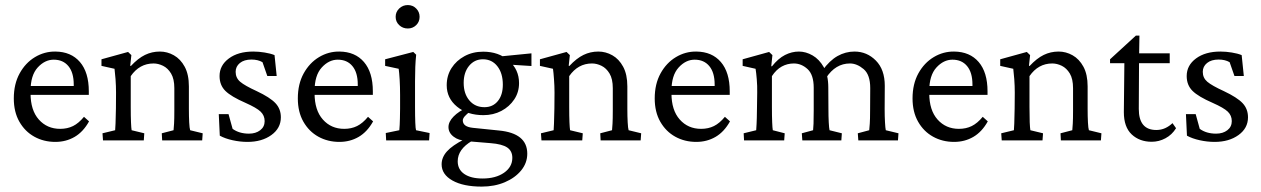

<svg xmlns="http://www.w3.org/2000/svg" viewBox="-20 -541 4862 740"><path d="M193.4 5.9Q148.4 5.9 112.3 -14.2Q76.2 -34.2 54.7 -71.8Q33.2 -109.4 33.2 -161.6Q33.2 -217.3 55.7 -258.1Q78.1 -298.8 114.7 -320.8Q151.4 -342.8 193.4 -342.3Q253.9 -341.8 288.1 -302Q322.3 -262.2 322.3 -189V-175.3H80.6V-209.5H272.9L264.2 -199.7V-215.3Q264.2 -261.2 243.7 -286.1Q223.1 -311 187 -311Q152.8 -311 125.2 -280.8Q97.7 -250.5 97.7 -190.4V-181.6Q97.7 -116.2 129.6 -80.3Q161.6 -44.4 211.9 -44.4Q239.7 -44.4 261.5 -55.2Q283.2 -65.9 303.7 -90.8L323.2 -73.2Q300.8 -32.7 267.6 -13.4Q234.4 5.9 193.4 5.9Z M377 0 375 -27.3 423.8 -39.1Q424.3 -46.9 425.3 -65.2Q426.3 -83.5 426.8 -123L427.2 -184.1Q427.2 -209.5 425.3 -235.8Q423.3 -262.2 421.4 -275.9L371.1 -287.1V-312.5L473.6 -340.8L486.3 -328.6L481.9 -287.6L484.4 -286.6Q512.2 -316.4 538.8 -329.3Q565.4 -342.3 596.2 -342.3Q624.5 -342.3 650.1 -327.9Q675.8 -313.5 691.9 -283.7Q708 -253.9 708 -208V-121.1Q708 -92.3 709.2 -69.3Q710.4 -46.4 712.9 -39.1L761.2 -27.3L759.3 0H605L603.5 -27.3L648.9 -39.1Q649.9 -47.9 650.9 -64.7Q651.9 -81.5 651.9 -115.2V-201.2Q651.9 -236.8 639.4 -257.6Q627 -278.3 608.4 -287.4Q589.8 -296.4 571.8 -296.4Q517.6 -296.4 483.9 -247.6V-128.9Q483.9 -92.3 484.9 -69.8Q485.8 -47.4 487.3 -39.1L536.1 -27.3L534.2 0Z M934.1 5.9Q905.3 5.9 876.5 -0.5Q847.7 -6.8 827.1 -18.1L823.2 -101.1H860.8L876.5 -44.4Q901.9 -25.9 939.5 -25.9Q965.8 -25.9 982.9 -39.1Q1000 -52.2 1000 -74.2Q1000 -95.7 984.6 -110.6Q969.2 -125.5 926.3 -144.5Q871.1 -168.5 848.6 -190.7Q826.2 -212.9 826.2 -248Q826.2 -289.1 862.1 -315.7Q897.9 -342.3 956.1 -342.3Q977.5 -342.3 1000 -338.6Q1022.5 -335 1038.1 -328.6L1046.4 -248H1010.3L991.7 -301.3Q974.1 -311.5 949.2 -311.5Q920.9 -311.5 904.5 -298.1Q888.2 -284.7 888.2 -264.2Q888.2 -240.7 905.8 -225.8Q923.3 -210.9 969.2 -189.9Q1021 -165.5 1041.7 -143.3Q1062.5 -121.1 1062.5 -88.9Q1062.5 -46.9 1025.9 -20.5Q989.3 5.9 934.1 5.9Z M1288.1 5.9Q1243.2 5.9 1207 -14.2Q1170.9 -34.2 1149.4 -71.8Q1127.9 -109.4 1127.9 -161.6Q1127.9 -217.3 1150.4 -258.1Q1172.9 -298.8 1209.5 -320.8Q1246.1 -342.8 1288.1 -342.3Q1348.6 -341.8 1382.8 -302Q1417 -262.2 1417 -189V-175.3H1175.3V-209.5H1367.7L1358.9 -199.7V-215.3Q1358.9 -261.2 1338.4 -286.1Q1317.9 -311 1281.7 -311Q1247.6 -311 1220 -280.8Q1192.4 -250.5 1192.4 -190.4V-181.6Q1192.4 -116.2 1224.4 -80.3Q1256.3 -44.4 1306.6 -44.4Q1334.5 -44.4 1356.2 -55.2Q1377.9 -65.9 1398.4 -90.8L1418 -73.2Q1395.5 -32.7 1362.3 -13.4Q1329.1 5.9 1288.1 5.9Z M1468.3 0 1466.8 -28.3 1519 -39.1Q1519.5 -43 1520.5 -59.6Q1521.5 -76.2 1522 -123V-174.3Q1522 -207.5 1520.3 -234.9Q1518.6 -262.2 1516.6 -275.9L1464.4 -287.1V-312.5L1572.8 -340.8L1584 -330.1Q1581.5 -306.2 1580.6 -282.7Q1579.6 -259.3 1579.6 -228V-128.9Q1579.6 -92.3 1580.6 -68.6Q1581.5 -44.9 1583.5 -39.1L1635.7 -28.3L1633.8 0ZM1551.8 -431.2Q1532.2 -431.2 1518.6 -444.1Q1504.9 -457 1504.9 -476.1Q1504.9 -495.1 1518.6 -508.3Q1532.2 -521.5 1551.8 -521.5Q1570.8 -521.5 1584 -508.3Q1597.2 -495.1 1597.2 -476.1Q1597.2 -457 1584 -444.1Q1570.8 -431.2 1551.8 -431.2Z M1836.4 178.2Q1765.6 178.2 1723.9 154.8Q1682.1 131.3 1682.1 92.3Q1682.1 65.4 1702.6 42.5Q1723.1 19.5 1770 -4.4L1799.3 2Q1744.1 34.2 1744.1 80.6Q1744.1 112.3 1769.5 129.6Q1794.9 147 1839.8 147Q1890.6 147 1922.6 124.8Q1954.6 102.5 1954.6 67.4Q1954.6 41 1935.1 27.6Q1915.5 14.2 1870.6 10.7L1788.6 3.9L1776.4 1Q1748 1 1728.3 -14.2Q1708.5 -29.3 1708.5 -51.3Q1708.5 -71.8 1728.3 -92Q1748 -112.3 1783.7 -128.4L1793.5 -112.3Q1763.7 -90.8 1763.7 -77.1Q1763.7 -52.2 1802.7 -48.3L1902.3 -38.1Q2012.2 -27.8 2012.2 51.3Q2012.2 86.9 1988.8 115.7Q1965.3 144.5 1925.5 161.4Q1885.7 178.2 1836.4 178.2ZM1843.3 -97.2Q1781.2 -97.2 1741.5 -129.9Q1701.7 -162.6 1701.7 -212.4Q1701.7 -249.5 1720.2 -278.6Q1738.8 -307.6 1770.5 -324.7Q1802.2 -341.8 1842.3 -341.8Q1901.9 -341.8 1941.2 -307.4Q1980.5 -272.9 1980.5 -220.7Q1980.5 -185.5 1961.9 -157.7Q1943.4 -129.9 1912.4 -113.5Q1881.3 -97.2 1843.3 -97.2ZM1847.2 -127.9Q1879.4 -127.9 1898.7 -151.4Q1918 -174.8 1918 -214.8Q1918 -258.8 1897 -285.6Q1876 -312.5 1841.3 -312.5Q1808.6 -312.5 1787.8 -287.1Q1767.1 -261.7 1767.1 -221.7Q1767.1 -179.7 1789.1 -153.8Q1811 -127.9 1847.2 -127.9ZM2028.3 -286.6 1935.1 -292.5 1904.8 -323.2 2028.3 -335.4Z M2066.9 0 2064.9 -27.3 2113.8 -39.1Q2114.3 -46.9 2115.2 -65.2Q2116.2 -83.5 2116.7 -123L2117.2 -184.1Q2117.2 -209.5 2115.2 -235.8Q2113.3 -262.2 2111.3 -275.9L2061 -287.1V-312.5L2163.6 -340.8L2176.3 -328.6L2171.9 -287.6L2174.3 -286.6Q2202.1 -316.4 2228.8 -329.3Q2255.4 -342.3 2286.1 -342.3Q2314.5 -342.3 2340.1 -327.9Q2365.7 -313.5 2381.8 -283.7Q2397.9 -253.9 2397.9 -208V-121.1Q2397.9 -92.3 2399.2 -69.3Q2400.4 -46.4 2402.8 -39.1L2451.2 -27.3L2449.2 0H2294.9L2293.5 -27.3L2338.9 -39.1Q2339.8 -47.9 2340.8 -64.7Q2341.8 -81.5 2341.8 -115.2V-201.2Q2341.8 -236.8 2329.3 -257.6Q2316.9 -278.3 2298.3 -287.4Q2279.8 -296.4 2261.7 -296.4Q2207.5 -296.4 2173.8 -247.6V-128.9Q2173.8 -92.3 2174.8 -69.8Q2175.8 -47.4 2177.2 -39.1L2226.1 -27.3L2224.1 0Z M2663.6 5.9Q2618.7 5.9 2582.5 -14.2Q2546.4 -34.2 2524.9 -71.8Q2503.4 -109.4 2503.4 -161.6Q2503.4 -217.3 2525.9 -258.1Q2548.3 -298.8 2585 -320.8Q2621.6 -342.8 2663.6 -342.3Q2724.1 -341.8 2758.3 -302Q2792.5 -262.2 2792.5 -189V-175.3H2550.8V-209.5H2743.2L2734.4 -199.7V-215.3Q2734.4 -261.2 2713.9 -286.1Q2693.4 -311 2657.2 -311Q2623 -311 2595.5 -280.8Q2567.9 -250.5 2567.9 -190.4V-181.6Q2567.9 -116.2 2599.9 -80.3Q2631.8 -44.4 2682.1 -44.4Q2710 -44.4 2731.7 -55.2Q2753.4 -65.9 2773.9 -90.8L2793.5 -73.2Q2771 -32.7 2737.8 -13.4Q2704.6 5.9 2663.6 5.9Z M2847.7 0 2846.2 -27.3 2894.5 -39.1Q2895 -46.9 2896 -63.2Q2897 -79.6 2897.5 -123L2898.4 -184.6Q2898.9 -209.5 2896.7 -235.8Q2894.5 -262.2 2892.1 -275.9L2842.3 -287.1V-312.5L2944.3 -340.8L2957 -328.6L2952.6 -286.1L2955.1 -285.2Q2979.5 -315.9 3005.6 -329.1Q3031.7 -342.3 3059.1 -342.3Q3085.9 -342.3 3111.8 -327.4Q3137.7 -312.5 3155 -282Q3172.4 -251.5 3172.4 -204.1L3172.9 -121.1Q3172.9 -92.3 3174.1 -69.8Q3175.3 -47.4 3177.2 -39.1L3224.6 -27.3L3222.7 0H3072.3L3070.3 -27.3L3113.8 -39.1Q3114.7 -47.9 3115.5 -64.7Q3116.2 -81.5 3116.2 -115.2V-202.6Q3116.2 -252.9 3092.5 -274.7Q3068.8 -296.4 3039.6 -296.4Q3014.6 -296.4 2993.2 -284.7Q2971.7 -272.9 2955.1 -247.6V-128.9Q2955.1 -92.3 2956.1 -69.8Q2957 -47.4 2958.5 -39.1L3004.4 -27.3L3002.4 0ZM3288.1 0 3286.1 -27.3 3330.1 -39.1Q3331.1 -47.9 3332.3 -64.7Q3333.5 -81.5 3333.5 -115.2L3334 -201.7Q3334 -253.4 3308.3 -274.9Q3282.7 -296.4 3255.9 -296.4Q3200.2 -296.4 3164.1 -241.2L3149.9 -269.5Q3177.2 -307.6 3208 -325Q3238.8 -342.3 3273.4 -342.3Q3321.3 -342.3 3355.7 -307.6Q3390.1 -272.9 3390.1 -210.4L3389.6 -121.1Q3389.6 -92.3 3390.9 -69.8Q3392.1 -47.4 3394 -39.1L3442.9 -27.3L3440.9 0Z M3657.2 5.9Q3612.3 5.9 3576.2 -14.2Q3540 -34.2 3518.6 -71.8Q3497.1 -109.4 3497.1 -161.6Q3497.1 -217.3 3519.5 -258.1Q3542 -298.8 3578.6 -320.8Q3615.2 -342.8 3657.2 -342.3Q3717.8 -341.8 3752 -302Q3786.1 -262.2 3786.1 -189V-175.3H3544.4V-209.5H3736.8L3728 -199.7V-215.3Q3728 -261.2 3707.5 -286.1Q3687 -311 3650.9 -311Q3616.7 -311 3589.1 -280.8Q3561.5 -250.5 3561.5 -190.4V-181.6Q3561.5 -116.2 3593.5 -80.3Q3625.5 -44.4 3675.8 -44.4Q3703.6 -44.4 3725.3 -55.2Q3747.1 -65.9 3767.6 -90.8L3787.1 -73.2Q3764.6 -32.7 3731.4 -13.4Q3698.2 5.9 3657.2 5.9Z M3840.8 0 3838.9 -27.3 3887.7 -39.1Q3888.2 -46.9 3889.2 -65.2Q3890.1 -83.5 3890.6 -123L3891.1 -184.1Q3891.1 -209.5 3889.2 -235.8Q3887.2 -262.2 3885.3 -275.9L3835 -287.1V-312.5L3937.5 -340.8L3950.2 -328.6L3945.8 -287.6L3948.2 -286.6Q3976.1 -316.4 4002.7 -329.3Q4029.3 -342.3 4060.1 -342.3Q4088.4 -342.3 4114 -327.9Q4139.6 -313.5 4155.8 -283.7Q4171.9 -253.9 4171.9 -208V-121.1Q4171.9 -92.3 4173.1 -69.3Q4174.3 -46.4 4176.8 -39.1L4225.1 -27.3L4223.1 0H4068.8L4067.4 -27.3L4112.8 -39.1Q4113.8 -47.9 4114.7 -64.7Q4115.7 -81.5 4115.7 -115.2V-201.2Q4115.7 -236.8 4103.3 -257.6Q4090.8 -278.3 4072.3 -287.4Q4053.7 -296.4 4035.6 -296.4Q3981.4 -296.4 3947.8 -247.6V-128.9Q3947.8 -92.3 3948.7 -69.8Q3949.7 -47.4 3951.2 -39.1L4000 -27.3L3998 0Z M4512.7 -46.9Q4497.1 -21.5 4471.9 -8.1Q4446.8 5.4 4418.9 5.4Q4372.1 5.4 4341.8 -22.9Q4311.5 -51.3 4311.5 -108.9L4313.5 -297.4H4258.3V-312.5L4357.9 -403.8H4371.6L4370.1 -315.4L4369.1 -121.1Q4369.1 -40 4436.5 -40Q4455.1 -40 4470.7 -47.1Q4486.3 -54.2 4499 -66.4ZM4343.3 -297.4V-335.4H4488.3V-297.4Z M4661.6 5.9Q4632.8 5.9 4604 -0.5Q4575.2 -6.8 4554.7 -18.1L4550.8 -101.1H4588.4L4604 -44.4Q4629.4 -25.9 4667 -25.9Q4693.4 -25.9 4710.4 -39.1Q4727.5 -52.2 4727.5 -74.2Q4727.5 -95.7 4712.2 -110.6Q4696.8 -125.5 4653.8 -144.5Q4598.6 -168.5 4576.2 -190.7Q4553.7 -212.9 4553.7 -248Q4553.7 -289.1 4589.6 -315.7Q4625.5 -342.3 4683.6 -342.3Q4705.1 -342.3 4727.5 -338.6Q4750 -335 4765.6 -328.6L4773.9 -248H4737.8L4719.2 -301.3Q4701.7 -311.5 4676.8 -311.5Q4648.4 -311.5 4632.1 -298.1Q4615.7 -284.7 4615.7 -264.2Q4615.7 -240.7 4633.3 -225.8Q4650.9 -210.9 4696.8 -189.9Q4748.5 -165.5 4769.3 -143.3Q4790 -121.1 4790 -88.9Q4790 -46.9 4753.4 -20.5Q4716.8 5.9 4661.6 5.9Z"/></svg>

Font: Lateef Light
Style: Regular
Weight: 300
Designer: SIL International
Foundry: SIL International
Version: Version 4.200